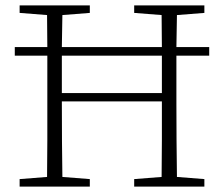

<svg xmlns="http://www.w3.org/2000/svg" viewBox="-20 -694 832 714"><path d="M156 -310V-364Q156 -395 156 -425.5Q156 -456 156 -487H35V-519H156Q156 -549 155.5 -578.5Q155 -608 155 -638L53 -646V-674H314V-646L212 -638Q211 -609 211 -579Q211 -549 210 -519H582Q582 -549 581.5 -578.5Q581 -608 581 -638L479 -646V-674H740V-646L638 -638Q637 -608 637 -578.5Q637 -549 636 -519H758V-487H636Q636 -456 636 -425.5Q636 -395 636 -364V-310Q636 -241 636.5 -172.5Q637 -104 638 -36L740 -28V0H479V-28L581 -36Q582 -104 582 -174.5Q582 -245 582 -317H210Q210 -236 210.5 -168Q211 -100 212 -36L314 -28V0H53V-28L155 -36Q156 -104 156 -172.5Q156 -241 156 -310ZM210 -364V-348H582V-364Q582 -395 582 -425.5Q582 -456 582 -487H210Q210 -456 210 -425.5Q210 -395 210 -364Z"/></svg>

Font: Source Serif Pro Light
Style: Regular
Weight: 300
Designer: Frank Grießhammer
Foundry: Adobe Systems Incorporated
Version: Version 3.001;hotconv 1.0.111;makeotfexe 2.5.65597